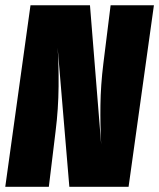

<svg xmlns="http://www.w3.org/2000/svg" viewBox="-29 -716 610 736"><path d="M561 -695.8 463.9 0H236.8L191.9 -533.2Q196.3 -471.2 195.6 -384.5Q194.8 -297.9 184.1 -212.9L158.2 0H-8.8L87.9 -695.8H315.9L358.9 -162.1Q355 -235.4 356 -312.3Q356.9 -389.2 367.2 -472.2L395 -695.8Z"/></svg>

Font: Fira Sans Compressed Heavy
Style: Italic
Weight: 900
Width: 3
Italic angle: -8°
Designer: Carrois Corporate & Edenspiekermann AG
Foundry: Carrois Corporate GbR & Edenspiekermann AG
Version: Version 4.203;PS 004.203;hotconv 1.0.88;makeotf.lib2.5.64775